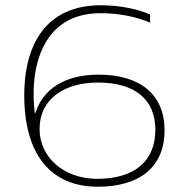

<svg xmlns="http://www.w3.org/2000/svg" viewBox="-20 -699 716 728"><path d="M361 -679C177 -679 72 -558 72 -337C72 -114 172 9 351 9C512 9 604 -68 604 -205C604 -340 512 -416 354 -416C221 -416 142 -358 114 -270H112C92 -423 129 -649 361 -649C427 -649 494 -637 549 -613V-644C500 -666 431 -679 361 -679ZM130 -210C130 -323 223 -386 351 -386C492 -386 569 -322 569 -207C569 -88 490 -21 349 -21C219 -21 130 -105 130 -210Z"/></svg>

Font: LT Wave Text Thin
Style: Regular
Weight: 100
Designer: Daniel Lyons
Version: Version 2.5 (Glyphs App)